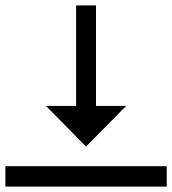

<svg xmlns="http://www.w3.org/2000/svg" viewBox="-20 -725 640 714"><path d="M449 -331H337V-705H263V-331H151L300 -180ZM0 -107V-31H600V-107Z"/></svg>

Font: JetBrainsMono NF
Style: Regular
Weight: 400
Monospace: yes
Designer: Philipp Nurullin, Konstantin Bulenkov
Foundry: JetBrains
Version: Version 1.0.2; ttfautohint (v1.8.3)